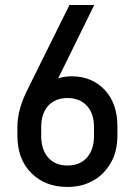

<svg xmlns="http://www.w3.org/2000/svg" viewBox="-20 -720 534 760"><path d="M395 -363.8Q444.8 -309.6 444.8 -220.2V-186Q444.8 -120.1 418.9 -76.2Q391.6 -28.3 348.1 -4.9Q304.7 20 247.1 20Q157.7 20 103 -36.1Q48.8 -90.3 48.8 -184.1V-217.8Q48.8 -253.9 60.1 -293Q70.3 -329.1 90.8 -369.1L254.9 -700.2H353L210 -409.2L217.8 -412.1Q239.3 -418 263.2 -418Q343.8 -418 395 -363.8ZM352.1 -182.1V-215.8Q352.1 -271.5 324.2 -300.8Q295.9 -332 247.1 -332Q199.7 -332 170.9 -301.8Q143.1 -271 143.1 -216.8V-183.1Q143.1 -127 170.9 -96.2Q197.8 -64.9 247.1 -64.9Q295.9 -64.9 324.2 -96.2Q352.1 -128.4 352.1 -182.1Z"/></svg>

Font: D-DIN-PRO Medium
Style: Regular
Weight: 500
Designer: datto
Foundry: CyberFei
Version: Version 1.000;hotconv 1.0.109;makeotfexe 2.5.65596